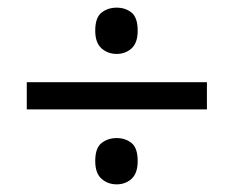

<svg xmlns="http://www.w3.org/2000/svg" viewBox="-20 -603 612 502"><path d="M285 -462Q262 -462 245.5 -476.5Q229 -491 229 -523Q229 -557 245.5 -570Q262 -583 285 -583Q308 -583 324 -570Q340 -557 340 -523Q340 -491 324 -476.5Q308 -462 285 -462ZM50 -317V-388H521V-317ZM285 -121Q262 -121 245.5 -135.5Q229 -150 229 -182Q229 -216 245.5 -229Q262 -242 285 -242Q308 -242 324 -229Q340 -216 340 -182Q340 -150 324 -135.5Q308 -121 285 -121Z"/></svg>

Font: Noto Sans Living
Style: Regular
Weight: 400
Designer: Monotype Design Team
Foundry: Monotype Imaging Inc.
Version: Version 2.013; ttfautohint (v1.8.4.7-5d5b)